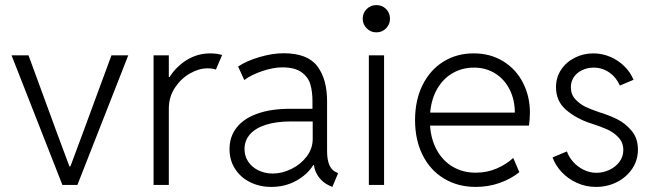

<svg xmlns="http://www.w3.org/2000/svg" viewBox="-20 -735 2605 763"><path d="M25.9 -515.1H93.3L207.5 -203.6L255.9 -73.7H259.8L308.1 -203.6L422.9 -515.1H489.7L287.6 0H228Z M590.3 -515.1H650.9V-428.7H653.8Q681.2 -471.7 723.4 -497.3Q765.6 -522.9 815.4 -522.9Q828.6 -522.9 841.8 -521Q855 -519 862.8 -516.6L837.9 -458.5Q825.7 -463.4 803.7 -463.4Q770.5 -463.4 734.9 -443.1Q699.2 -422.9 675 -386.2Q650.9 -349.6 650.9 -303.7V0H590.3Z M892.1 -142.6Q892.1 -191.9 920.4 -228Q948.7 -264.2 1002.9 -283.4Q1057.1 -302.7 1133.3 -302.7H1221.7V-333.5Q1221.7 -370.1 1213.6 -398.9Q1205.6 -427.7 1179 -447.5Q1152.3 -467.3 1101.6 -467.3Q1066.9 -467.3 1023.4 -452.9Q980 -438.5 950.7 -417L926.3 -470.7Q960.9 -493.7 1012 -508.5Q1063 -523.4 1106.9 -523.4Q1202.1 -523.4 1241 -471.9Q1279.8 -420.4 1279.8 -333V-134.3Q1279.8 -65.9 1316.4 -50.3L1323.7 -46.9L1300.8 7.8L1287.6 2Q1262.7 -9.8 1246.8 -31.2Q1231 -52.7 1227.5 -79.1H1225.1Q1201.2 -41 1157 -16.6Q1112.8 7.8 1058.1 7.8Q1011.7 7.8 973.9 -11Q936 -29.8 914.1 -64Q892.1 -98.1 892.1 -142.6ZM1063.5 -45.4Q1101.1 -45.4 1137.9 -63.5Q1174.8 -81.5 1198.7 -113Q1222.7 -144.5 1222.7 -183.1V-252.4H1136.7Q1077.6 -252.4 1036.1 -239Q994.6 -225.6 973.1 -200.9Q951.7 -176.3 951.7 -142.6Q951.7 -114.3 966.6 -92.3Q981.4 -70.3 1007.1 -57.9Q1032.7 -45.4 1063.5 -45.4Z M1445.8 -515.1H1506.3V0H1445.8ZM1421.4 -660.6Q1421.4 -683.6 1437.3 -699.2Q1453.1 -714.8 1475.6 -714.8Q1498.5 -714.8 1514.2 -699.2Q1529.8 -683.6 1529.8 -660.6Q1529.8 -638.2 1514.2 -622.3Q1498.5 -606.4 1475.6 -606.4Q1453.1 -606.4 1437.3 -622.3Q1421.4 -638.2 1421.4 -660.6Z M1629.4 -257.8Q1629.4 -336.9 1659.2 -397Q1689 -457 1741.9 -490Q1794.9 -522.9 1862.3 -522.9Q1928.7 -522.9 1979.7 -491.5Q2030.8 -460 2058.3 -406Q2085.9 -352.1 2085.9 -287.6Q2085.9 -274.4 2084.7 -259Q2083.5 -243.7 2082 -235.8H1689Q1692.9 -179.2 1716.8 -137Q1740.7 -94.7 1780.3 -71.8Q1819.8 -48.8 1870.1 -48.8Q1916.5 -48.8 1955.1 -65.9Q1993.7 -83 2019.5 -107.4L2043.9 -50.8Q2011.2 -24.4 1966.3 -8.3Q1921.4 7.8 1870.6 7.8Q1799.8 7.8 1744.9 -25.1Q1689.9 -58.1 1659.7 -118.4Q1629.4 -178.7 1629.4 -257.8ZM2025.9 -287.6Q2025.9 -337.4 2005.9 -378.2Q1985.8 -418.9 1948.7 -442.6Q1911.6 -466.3 1863.3 -466.3Q1817.4 -466.3 1779.5 -444.8Q1741.7 -423.3 1718 -382.8Q1694.3 -342.3 1689.5 -287.6Z M2175.8 -109.4 2232.9 -133.3Q2240.2 -111.8 2257.3 -92.3Q2274.4 -72.8 2298.8 -60.5Q2323.2 -48.3 2350.6 -48.3Q2376.5 -48.3 2401.1 -59.6Q2425.8 -70.8 2441.4 -91.6Q2457 -112.3 2457 -138.7Q2457 -168.5 2437.7 -189Q2418.5 -209.5 2392.1 -221.2Q2365.7 -232.9 2327.1 -245.1Q2271 -263.2 2230.2 -297.9Q2189.5 -332.5 2189.5 -388.7Q2189.5 -427.2 2209.7 -457.8Q2230 -488.3 2264.2 -505.6Q2298.3 -522.9 2337.9 -522.9Q2372.6 -522.9 2404.8 -509.3Q2437 -495.6 2461.2 -471.7Q2485.4 -447.8 2497.6 -418L2443.4 -395Q2428.7 -428.2 2400.9 -447.3Q2373 -466.3 2339.4 -466.3Q2314.9 -466.3 2293.9 -456.5Q2272.9 -446.8 2260.7 -429Q2248.5 -411.1 2248.5 -388.2Q2248.5 -359.9 2266.6 -340.3Q2284.7 -320.8 2307.6 -310.1Q2330.6 -299.3 2361.3 -289.1Q2401.4 -276.9 2433.6 -260.7Q2465.8 -244.6 2490.5 -214.8Q2515.1 -185.1 2515.1 -140.6Q2515.1 -98.1 2492.2 -64.2Q2469.2 -30.3 2431.2 -11.2Q2393.1 7.8 2348.6 7.8Q2307.1 7.8 2271.5 -8.8Q2235.8 -25.4 2211.2 -52.2Q2186.5 -79.1 2175.8 -109.4Z"/></svg>

Font: Reddit Sans Light
Style: Regular
Weight: 300
Designer: Stephen Hutchings
Foundry: Reddit
Version: Version 1.013